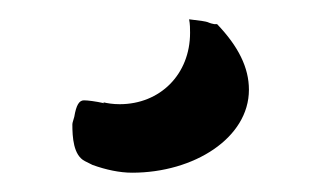

<svg xmlns="http://www.w3.org/2000/svg" viewBox="-20 -7 326 199"><path d="M76 164C90 169 104 172 117 172C181 172 238 136 238 86C238 63 227 41 205 18H202C192 16 202 16 176 13C177 18 177 23 177 27C177 70 146 101 104 101C97 101 91 100 87 99L88 100C79 98 71 97 67 97C62 97 59 102 57 114C56 118 55 120 55 122C55 135 56 154 68 160Z"/></svg>

Font: Bangerz
Style: Regular
Weight: 400
Designer: vernon adams
Foundry: Vernon Adams
Version: Version 2.10;December 28, 2023;FontCreator 13.0.0.2683 64-bi